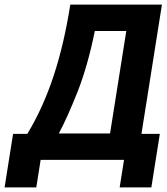

<svg xmlns="http://www.w3.org/2000/svg" viewBox="-26 -696 725 836"><path d="M92.9 -113H30.9L-6 120H132L151 0H514L495 120H633L669.9 -113H589.9L679.1 -676H280.1C244.4 -450.5 186.6 -267.7 92.9 -113ZM523.9 -561 453.2 -115H230.2C253.9 -159 280.6 -218.3 310.4 -293C340.2 -367.7 365.7 -457 386.9 -561Z"/></svg>

Font: Fog Sans
Style: It
Weight: 700
Foundry: Intel Corporation
Version: Version 1.00